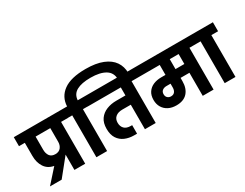

<svg xmlns="http://www.w3.org/2000/svg" viewBox="-115 -1714 3096 2422"><g transform="rotate(-30 1433.0 -503.5)"><path d="M68 26 244 -171Q156 -187 112 -254.5Q68 -322 68 -418V-609H-17V-740H694V-609H596V0H439V-223Q437 -220 434 -217L238 26ZM225 -418Q225 -363 250.5 -327.5Q276 -292 332 -292Q385 -292 412 -326.5Q439 -361 439 -409V-609H225Z M915 0H759V-610H660V-740H759Q765 -876 873 -954.5Q981 -1033 1196 -1033Q1345 -1033 1443.5 -993.5Q1542 -954 1590.5 -883.5Q1639 -813 1639 -719V-702L1486 -703V-716Q1486 -813 1409 -859.5Q1332 -906 1194 -906Q1064 -906 992 -866.5Q920 -827 914 -740H1013V-610H915Z M979 -609V-740H1721V-609H1623V0H1466V-357H1341Q1281 -357 1244.5 -327.5Q1208 -298 1208 -242Q1208 -189 1239 -157Q1270 -125 1333 -125H1352V-1H1309Q1237 -1 1178 -26.5Q1119 -52 1084 -105.5Q1049 -159 1049 -245Q1049 -332 1087.5 -386Q1126 -440 1190.5 -466Q1255 -492 1333 -492H1466V-609Z M1963 -61Q1897 -61 1848 -86Q1799 -111 1771.5 -157Q1744 -203 1744 -264Q1744 -332 1774.5 -376.5Q1805 -421 1856 -442.5Q1907 -464 1969 -464H2033V-609H1687V-740H2564V-609H2466V0H2308V-336H2179V-289Q2179 -183 2124 -122Q2069 -61 1963 -61ZM2179 -464H2308V-609H2179ZM1960 -194Q1996 -194 2014.5 -218Q2033 -242 2033 -281V-336H1973Q1937 -336 1913.5 -317.5Q1890 -299 1890 -264Q1890 -231 1910 -212.5Q1930 -194 1960 -194Z M2628 0V-609H2530V-740H2883V-609H2785V0Z"/></g></svg>

Font: Poppins
Style: Bold
Weight: 700
Designer: Ninad Kale (Devanagari), Jonny Pinhorn (Latin)
Version: Version 5.002